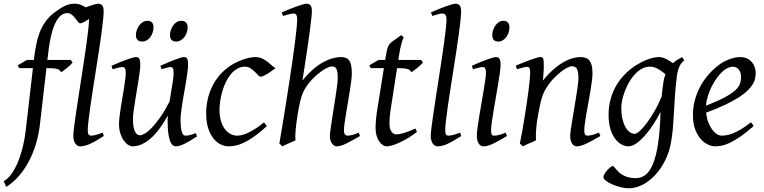

<svg xmlns="http://www.w3.org/2000/svg" viewBox="-69 -762 4085 1026"><path d="M440.9 -685.1Q430.7 -677.7 418.9 -669.2Q407.2 -660.6 396 -653.6Q384.8 -646.5 375.2 -641.8Q365.7 -637.2 359.9 -637.2Q353.5 -637.2 347.2 -645.8Q340.8 -654.3 333 -664.6Q325.2 -674.8 314.9 -683.3Q304.7 -691.9 291 -691.9Q272.5 -691.9 258.3 -680.9Q244.1 -669.9 233.4 -651.6Q222.7 -633.3 214.8 -609.6Q207 -585.9 201.7 -560.5Q196.3 -535.2 192.6 -510.3Q189 -485.4 187 -464.8L184.1 -441.9H309.1L318.8 -428.2Q314 -421.4 305.7 -413.3Q297.4 -405.3 288.1 -397.9Q278.8 -390.6 270.3 -384.5Q261.7 -378.4 256.8 -376Q254.4 -382.8 249.3 -387Q244.1 -391.1 235.4 -393.6Q226.6 -396 213.4 -397Q200.2 -397.9 182.1 -397.9H179.2L144 -94.2Q137.7 -40.5 122.3 9.5Q106.9 59.6 83.7 102.8Q60.5 146 30.3 180.4Q0 214.8 -36.1 236.8L-48.8 206.1Q-24.4 192.4 -4.6 163.1Q15.1 133.8 30 95.7Q44.9 57.6 54.7 14.9Q64.5 -27.8 68.8 -67.9L106.9 -397.9H33.2L25.9 -413.1L75.2 -441.9H111.8Q116.7 -481 123.3 -517.1Q129.9 -553.2 141.8 -585.4Q153.8 -617.7 173.6 -645.8Q193.4 -673.8 224.1 -696.8Q237.3 -706.1 249.5 -714.4Q261.7 -722.7 274.4 -729Q287.1 -735.4 300.5 -738.8Q314 -742.2 329.1 -742.2Q350.6 -742.2 367.9 -734.1Q385.3 -726.1 398.9 -716.1Q412.6 -706.1 423.1 -696.8Q433.6 -687.5 440.9 -685.1Z M485.8 -35.2Q461.9 -20 443.6 -9.5Q425.3 1 410.4 7.6Q395.5 14.2 382.8 17.1Q370.1 20 357.9 20Q344.2 20 333.5 5.4Q322.8 -9.3 322.8 -38.1Q322.8 -50.3 326.4 -79.6Q330.1 -108.9 335.9 -149.4Q341.8 -189.9 349.4 -238.5Q356.9 -287.1 364.7 -337.9Q372.6 -388.7 380.1 -438.5Q387.7 -488.3 393.6 -531.2Q399.4 -574.2 403.1 -607.2Q406.7 -640.1 406.7 -657.2Q406.7 -668.5 404.5 -675Q402.3 -681.6 398.9 -684.8Q395.5 -688 390.9 -689Q386.2 -689.9 381.8 -689.9Q377.9 -689.9 369.4 -688Q360.8 -686 352.3 -683.3Q343.8 -680.7 331.1 -676.8L323.7 -695.8Q344.2 -705.1 365 -713.4Q385.7 -721.7 403.6 -728Q421.4 -734.4 435.1 -738.3Q448.7 -742.2 455.1 -742.2Q468.8 -742.2 476.8 -733.4Q484.9 -724.6 484.9 -702.1Q484.9 -683.1 481.2 -649.4Q477.5 -615.7 471.7 -572.5Q465.8 -529.3 458 -479.7Q450.2 -430.2 442.4 -379.4Q434.6 -328.6 426.8 -279.5Q418.9 -230.5 413.1 -188.5Q407.2 -146.5 403.6 -114.5Q399.9 -82.5 399.9 -65.9Q399.9 -49.3 404.5 -43.2Q409.2 -37.1 417 -37.1Q428.2 -37.1 443.1 -41Q458 -44.9 480 -53.2Z M983.9 -33.2Q944.3 -6.8 916.7 6.6Q889.2 20 870.6 20Q862.3 20 854.5 14.2Q846.7 8.3 840.3 -7.3Q834 -22.9 830.3 -50Q826.7 -77.1 826.7 -119.1Q826.7 -124.5 826.9 -131.1Q827.1 -137.7 827.6 -144.5Q807.6 -107.9 785.6 -77.6Q763.7 -47.4 739.7 -25.6Q715.8 -3.9 690.4 8.1Q665 20 638.7 20Q628.9 20 616.5 12.5Q604 4.9 593 -10.3Q582 -25.4 574.5 -47.9Q566.9 -70.3 566.9 -100.1Q566.9 -114.7 569.6 -137.2Q572.3 -159.7 576.2 -185.5Q580.1 -211.4 585 -239.3Q589.8 -267.1 593.8 -292.5Q597.7 -317.9 600.3 -338.4Q603 -358.9 603 -371.1Q603 -382.3 601.6 -388.9Q600.1 -395.5 597.4 -398.7Q594.7 -401.9 591.1 -402.8Q587.4 -403.8 583 -403.8Q578.6 -403.8 570.3 -401.9Q562 -399.9 553.7 -397.7Q545.4 -395.5 532.7 -392.1L526.9 -410.2Q547.4 -419.4 568.1 -428Q588.9 -436.5 606.4 -442.9Q624 -449.2 637.5 -453.1Q650.9 -457 656.7 -457Q670.9 -457 675.8 -447.8Q680.7 -438.5 680.7 -416Q680.7 -401.9 677.7 -378.9Q674.8 -356 670.4 -328.6Q666 -301.3 661.1 -272Q656.2 -242.7 651.9 -215.3Q647.5 -188 644.5 -165Q641.6 -142.1 641.6 -127.9Q641.6 -81.1 651.6 -60.1Q661.6 -39.1 679.7 -39.1Q689.5 -39.1 705.6 -48.6Q721.7 -58.1 742.2 -79.3Q762.7 -100.6 786.9 -134.8Q811 -168.9 836.9 -218.8Q840.3 -241.2 844.2 -263.7Q848.1 -286.1 851.3 -306.2Q854.5 -326.2 856.7 -343Q858.9 -359.9 858.9 -371.1Q858.9 -382.3 857.7 -388.9Q856.4 -395.5 854 -398.7Q851.6 -401.9 848.4 -402.8Q845.2 -403.8 840.8 -403.8Q836.4 -403.8 828.9 -401.9Q821.3 -399.9 813.7 -397.7Q806.2 -395.5 794.9 -392.1L787.6 -410.2Q808.1 -419.4 828.1 -428Q848.1 -436.5 865 -442.9Q881.8 -449.2 894.5 -453.1Q907.2 -457 913.6 -457Q927.2 -457 931.6 -447.8Q936 -438.5 936 -416Q936 -401.9 933.1 -379.2Q930.2 -356.4 925.8 -329.3Q921.4 -302.2 916 -272.7Q910.6 -243.2 906.2 -215.6Q901.9 -188 898.9 -164.1Q896 -140.1 896 -124Q896 -79.6 902.3 -58.3Q908.7 -37.1 920.9 -37.1Q933.6 -37.1 946.5 -40.3Q959.5 -43.5 977.1 -50.8ZM751.5 -616.2Q751.5 -602.5 747.1 -589.1Q742.7 -575.7 734.9 -564.7Q727.1 -553.7 715.6 -546.9Q704.1 -540 690.4 -540Q674.8 -540 666 -548.8Q657.2 -557.6 657.2 -574.2Q657.2 -587.4 661.9 -600.8Q666.5 -614.3 674.6 -625.5Q682.6 -636.7 694.1 -643.8Q705.6 -650.9 719.2 -650.9Q734.4 -650.9 742.9 -641.8Q751.5 -632.8 751.5 -616.2ZM933.6 -616.2Q933.6 -602.5 929.2 -589.1Q924.8 -575.7 916.7 -564.7Q908.7 -553.7 897.2 -546.9Q885.7 -540 871.6 -540Q856.4 -540 847.9 -548.8Q839.4 -557.6 839.4 -574.2Q839.4 -587.4 843.8 -600.8Q848.1 -614.3 856 -625.5Q863.8 -636.7 875 -643.8Q886.2 -650.9 900.4 -650.9Q915.5 -650.9 924.6 -641.8Q933.6 -632.8 933.6 -616.2Z M1403.8 -397.9Q1393.6 -390.6 1382.1 -382.3Q1370.6 -374 1359.9 -367.4Q1349.1 -360.8 1339.6 -356.4Q1330.1 -352.1 1323.7 -352.1Q1318.4 -352.1 1310.5 -360.4Q1302.7 -368.7 1292.2 -378.9Q1281.7 -389.2 1268.6 -397.5Q1255.4 -405.8 1239.7 -405.8Q1217.8 -405.8 1199 -395Q1180.2 -384.3 1165 -366.2Q1149.9 -348.1 1138.4 -324.5Q1127 -300.8 1119.4 -275.1Q1111.8 -249.5 1107.9 -223.6Q1104 -197.8 1104 -174.8Q1104 -143.1 1111.1 -117.7Q1118.2 -92.3 1130.9 -74.5Q1143.6 -56.6 1161.1 -46.9Q1178.7 -37.1 1199.7 -37.1Q1208.5 -37.1 1222.2 -40Q1235.8 -43 1253.7 -51Q1271.5 -59.1 1293.5 -72.8Q1315.4 -86.4 1341.8 -107.9Q1345.7 -102.5 1350.1 -97.2Q1354.5 -91.8 1356.9 -87.9Q1318.8 -53.2 1288.6 -32Q1258.3 -10.7 1233.6 0.7Q1209 12.2 1189.2 16.1Q1169.4 20 1151.9 20Q1135.3 20 1114.7 11.7Q1094.2 3.4 1075.9 -17.1Q1057.6 -37.6 1045.2 -71.8Q1032.7 -106 1032.7 -157.2Q1032.7 -189.9 1039.6 -224.9Q1046.4 -259.8 1061.8 -293.2Q1077.1 -326.7 1101.8 -356.9Q1126.5 -387.2 1162.6 -411.1Q1176.3 -419.9 1192.9 -428.2Q1209.5 -436.5 1227.3 -442.9Q1245.1 -449.2 1262.5 -453.1Q1279.8 -457 1294.9 -457Q1316.4 -457 1333.3 -448.7Q1350.1 -440.4 1363.3 -429.9Q1376.5 -419.4 1386.5 -409.9Q1396.5 -400.4 1403.8 -397.9Z M1855 -35.2Q1809.6 -8.8 1780 5.6Q1750.5 20 1730 20Q1715.8 20 1704.8 4.6Q1693.8 -10.7 1693.8 -37.1Q1693.8 -45.9 1697 -68.6Q1700.2 -91.3 1704.8 -121.6Q1709.5 -151.9 1714.8 -186Q1720.2 -220.2 1724.9 -251Q1729.5 -281.7 1732.7 -306.2Q1735.8 -330.6 1735.8 -341.8Q1735.8 -360.4 1734.4 -372.8Q1732.9 -385.3 1729.2 -393.1Q1725.6 -400.9 1719 -404.1Q1712.4 -407.2 1701.7 -407.2Q1695.3 -407.2 1679.2 -399.7Q1663.1 -392.1 1642.3 -376.7Q1621.6 -361.3 1599.4 -338.4Q1577.1 -315.4 1558.6 -284.2Q1545.4 -260.7 1536.6 -225.8Q1527.8 -190.9 1521 -147Q1516.6 -120.1 1514.2 -99.6Q1511.7 -79.1 1510.5 -63.2Q1509.3 -47.4 1509 -34.9Q1508.8 -22.5 1509.8 -12.2Q1503.4 -8.8 1493.9 -4.6Q1484.4 -0.5 1474.4 3.9Q1464.4 8.3 1455.1 12.5Q1445.8 16.6 1439.9 20L1423.8 4.9Q1428.2 -21.5 1434.8 -60.3Q1441.4 -99.1 1449 -145.8Q1456.5 -192.4 1464.6 -244.1Q1472.7 -295.9 1480.5 -347.4Q1488.3 -398.9 1495.4 -448Q1502.4 -497.1 1507.6 -538.3Q1512.7 -579.6 1515.9 -610.6Q1519 -641.6 1519 -657.2Q1519 -668.5 1517.3 -675Q1515.6 -681.6 1512.9 -684.8Q1510.3 -688 1506.6 -689Q1502.9 -689.9 1499 -689.9Q1494.6 -689.9 1485.1 -688Q1475.6 -686 1466.3 -683.3Q1457 -680.7 1442.9 -676.8L1437 -695.8Q1457.5 -705.1 1478.3 -713.4Q1499 -721.7 1517.1 -728Q1535.2 -734.4 1548.8 -738.3Q1562.5 -742.2 1568.8 -742.2Q1582.5 -742.2 1590.1 -733.4Q1597.7 -724.6 1597.7 -702.1Q1597.7 -690.4 1594.7 -663.3Q1591.8 -636.2 1587.2 -601.1Q1582.5 -565.9 1576.7 -525.9Q1570.8 -485.8 1565.2 -448.5Q1559.6 -411.1 1554.7 -379.9Q1549.8 -348.6 1546.9 -331.1Q1575.2 -366.2 1603 -390.4Q1630.9 -414.6 1657.2 -429.2Q1683.6 -443.8 1707.8 -450.4Q1731.9 -457 1753.9 -457Q1784.7 -457 1797.9 -437.7Q1811 -418.5 1811 -371.1Q1811 -354 1807.9 -328.6Q1804.7 -303.2 1800 -273.9Q1795.4 -244.6 1790 -213.4Q1784.7 -182.1 1780 -154.1Q1775.4 -126 1772.2 -102.8Q1769 -79.6 1769 -65.9Q1769 -49.3 1774.9 -43.2Q1780.8 -37.1 1786.6 -37.1Q1800.3 -37.1 1814.9 -41.3Q1829.6 -45.4 1847.7 -53.2Z M2159.2 -57.1Q2135.3 -38.6 2111.3 -24.2Q2087.4 -9.8 2065.9 0Q2044.4 9.8 2027.1 14.9Q2009.8 20 1999 20Q1986.8 20 1975.8 12.7Q1964.8 5.4 1956.3 -7.6Q1947.8 -20.5 1942.9 -38.6Q1938 -56.6 1938 -78.1Q1938 -87.4 1938.5 -96.7Q1939 -106 1939.7 -116Q1940.4 -126 1941.7 -137.2Q1942.9 -148.4 1944.8 -162.1L1982.4 -397.9H1912.1L1904.8 -413.1L1954.1 -441.9H1989.3L1992.2 -459Q1995.1 -479 1998.3 -492.2Q2001.5 -505.4 2005.6 -514.2Q2009.8 -522.9 2014.6 -528.6Q2019.5 -534.2 2025.9 -539.1L2075.2 -574.2L2088.9 -562Q2085 -556.2 2081.5 -546.4Q2078.1 -536.6 2073.5 -518.6Q2068.8 -500.5 2064 -470.2L2059.6 -441.9H2181.2L2190.9 -428.2Q2186 -421.4 2177.5 -413.3Q2168.9 -405.3 2159.7 -397.9Q2150.4 -390.6 2141.8 -384.5Q2133.3 -378.4 2128.9 -376Q2126 -382.8 2120.8 -387Q2115.7 -391.1 2106.9 -393.6Q2098.1 -396 2085.2 -397Q2072.3 -397.9 2054.2 -397.9H2052.7L2018.1 -173.8Q2016.6 -164.6 2015.4 -154.1Q2014.2 -143.6 2013.4 -134Q2012.7 -124.5 2012.5 -116.2Q2012.2 -107.9 2012.2 -103Q2012.2 -72.8 2023.2 -58.3Q2034.2 -43.9 2047.9 -43.9Q2064.9 -43.9 2089.6 -51.3Q2114.3 -58.6 2150.9 -75.2Z M2396 -35.2Q2372.1 -20 2353.8 -9.5Q2335.4 1 2320.6 7.6Q2305.7 14.2 2293 17.1Q2280.3 20 2268.1 20Q2254.4 20 2243.7 5.4Q2232.9 -9.3 2232.9 -38.1Q2232.9 -50.3 2236.6 -79.6Q2240.2 -108.9 2246.1 -149.4Q2252 -189.9 2259.5 -238.5Q2267.1 -287.1 2274.9 -337.9Q2282.7 -388.7 2290.3 -438.5Q2297.9 -488.3 2303.7 -531.2Q2309.6 -574.2 2313.2 -607.2Q2316.9 -640.1 2316.9 -657.2Q2316.9 -668.5 2314.7 -675Q2312.5 -681.6 2309.1 -684.8Q2305.7 -688 2301 -689Q2296.4 -689.9 2292 -689.9Q2288.1 -689.9 2279.5 -688Q2271 -686 2262.5 -683.3Q2253.9 -680.7 2241.2 -676.8L2233.9 -695.8Q2254.4 -705.1 2275.1 -713.4Q2295.9 -721.7 2313.7 -728Q2331.5 -734.4 2345.2 -738.3Q2358.9 -742.2 2365.2 -742.2Q2378.9 -742.2 2387 -733.4Q2395 -724.6 2395 -702.1Q2395 -683.1 2391.4 -649.4Q2387.7 -615.7 2381.8 -572.5Q2376 -529.3 2368.2 -479.7Q2360.4 -430.2 2352.5 -379.4Q2344.7 -328.6 2336.9 -279.5Q2329.1 -230.5 2323.2 -188.5Q2317.4 -146.5 2313.7 -114.5Q2310.1 -82.5 2310.1 -65.9Q2310.1 -49.3 2314.7 -43.2Q2319.3 -37.1 2327.1 -37.1Q2338.4 -37.1 2353.3 -41Q2368.2 -44.9 2390.1 -53.2Z M2653.3 -616.2Q2653.3 -602.5 2649.2 -589.1Q2645 -575.7 2637.2 -564.7Q2629.4 -553.7 2618.2 -546.9Q2606.9 -540 2593.3 -540Q2578.1 -540 2569.8 -548.8Q2561.5 -557.6 2561.5 -574.2Q2561.5 -587.4 2565.9 -600.8Q2570.3 -614.3 2578.1 -625.5Q2585.9 -636.7 2596.9 -643.8Q2607.9 -650.9 2621.6 -650.9Q2636.7 -650.9 2645 -641.8Q2653.3 -632.8 2653.3 -616.2ZM2640.1 -35.2Q2617.2 -21.5 2598.9 -11.2Q2580.6 -1 2565.4 6.1Q2550.3 13.2 2538.1 16.6Q2525.9 20 2515.1 20Q2498.5 20 2488.8 4.6Q2479 -10.7 2479 -37.1Q2479 -51.8 2482.7 -78.9Q2486.3 -106 2491.7 -138.9Q2497.1 -171.9 2503.4 -207.8Q2509.8 -243.7 2515.1 -276.1Q2520.5 -308.6 2524.2 -333.7Q2527.8 -358.9 2527.8 -371.1Q2527.8 -382.3 2526.4 -388.9Q2524.9 -395.5 2522.5 -398.7Q2520 -401.9 2516.1 -402.8Q2512.2 -403.8 2507.8 -403.8Q2503.9 -403.8 2495.6 -401.9Q2487.3 -399.9 2479.2 -397.7Q2471.2 -395.5 2459 -392.1L2452.1 -410.2Q2472.7 -419.4 2492.9 -428Q2513.2 -436.5 2530.8 -442.9Q2548.3 -449.2 2561.5 -453.1Q2574.7 -457 2581.1 -457Q2594.7 -457 2600.3 -447.8Q2606 -438.5 2606 -416Q2606 -401.9 2602.3 -374.3Q2598.6 -346.7 2592.8 -312.5Q2586.9 -278.3 2580.6 -241Q2574.2 -203.6 2568.4 -169.4Q2562.5 -135.3 2558.8 -107.7Q2555.2 -80.1 2555.2 -65.9Q2555.2 -50.8 2558.3 -43.9Q2561.5 -37.1 2569.8 -37.1Q2585 -37.1 2598.9 -41Q2612.8 -44.9 2632.8 -53.2Z M3139.2 -35.2Q3094.7 -8.8 3063.7 5.6Q3032.7 20 3014.2 20Q2997.1 20 2987.5 4.6Q2978 -10.7 2978 -37.1Q2978 -45.9 2981.2 -68.6Q2984.4 -91.3 2989.3 -121.6Q2994.1 -151.9 3000 -186Q3005.9 -220.2 3010.7 -251Q3015.6 -281.7 3018.8 -306.2Q3022 -330.6 3022 -341.8Q3022 -378.9 3014.2 -393.6Q3006.3 -408.2 2984.9 -408.2Q2978.5 -408.2 2962.6 -400.4Q2946.8 -392.6 2926.8 -377Q2906.7 -361.3 2885 -337.9Q2863.3 -314.5 2845.2 -283.2Q2831.5 -259.8 2823 -227.1Q2814.5 -194.3 2806.2 -147Q2798.3 -103.5 2796.1 -72.3Q2793.9 -41 2794.9 -12.2Q2788.6 -8.8 2779.1 -4.6Q2769.5 -0.5 2759.5 3.9Q2749.5 8.3 2740.2 12.5Q2731 16.6 2725.1 20L2709 4.9Q2715.8 -27.3 2722.4 -64.9Q2729 -102.5 2735.1 -140.4Q2741.2 -178.2 2746.6 -215.1Q2752 -252 2755.9 -283Q2759.8 -314 2762 -337.2Q2764.2 -360.4 2764.2 -372.1Q2764.2 -383.3 2762.9 -389.9Q2761.7 -396.5 2759.5 -399.7Q2757.3 -402.8 2753.9 -403.8Q2750.5 -404.8 2746.1 -404.8Q2741.7 -404.8 2733.2 -402.8Q2724.6 -400.9 2715.8 -398.4Q2707 -396 2693.8 -392.1L2687 -411.1Q2707.5 -419.9 2728.3 -428.2Q2749 -436.5 2767.1 -442.9Q2785.2 -449.2 2798.6 -453.1Q2812 -457 2817.9 -457Q2824.7 -457 2828.6 -454.8Q2832.5 -452.6 2834.2 -446.8Q2835.9 -440.9 2836.4 -430.2Q2836.9 -419.4 2836.9 -401.9Q2836.9 -396.5 2836.4 -387.2Q2835.9 -377.9 2835.2 -367.4Q2834.5 -356.9 2833.5 -346.9Q2832.5 -336.9 2832 -331.1Q2858.4 -364.3 2885.3 -388.2Q2912.1 -412.1 2938 -427.5Q2963.9 -442.9 2988 -450Q3012.2 -457 3034.2 -457Q3049.3 -457 3061.3 -452.6Q3073.2 -448.2 3081.1 -438.2Q3088.9 -428.2 3093 -411.9Q3097.2 -395.5 3097.2 -372.1Q3097.2 -355 3094 -329.6Q3090.8 -304.2 3085.9 -274.7Q3081.1 -245.1 3075.2 -213.9Q3069.3 -182.6 3064.5 -154.3Q3059.6 -126 3056.4 -102.8Q3053.2 -79.6 3053.2 -65.9Q3053.2 -49.3 3057.6 -43.2Q3062 -37.1 3070.8 -37.1Q3082 -37.1 3096.7 -41Q3111.3 -44.9 3131.8 -53.2Z M3323.2 -46.9Q3333.5 -46.9 3351.1 -63.2Q3368.7 -79.6 3388.9 -106.9Q3409.2 -134.3 3429.9 -170.4Q3450.7 -206.5 3466.8 -246.1Q3468.8 -264.6 3470.9 -284.9Q3473.1 -305.2 3477.1 -328.1Q3478.5 -338.4 3481.2 -347.7Q3483.9 -356.9 3487.3 -365.2Q3480 -371.1 3471.2 -377.9Q3462.4 -384.8 3451.9 -391.1Q3441.4 -397.5 3429.2 -401.6Q3417 -405.8 3403.3 -405.8Q3380.9 -405.8 3360.8 -394.8Q3340.8 -383.8 3324 -365.7Q3307.1 -347.7 3293.7 -324.5Q3280.3 -301.3 3270.8 -276.6Q3261.2 -252 3256.1 -228Q3251 -204.1 3251 -185.1Q3251 -153.3 3256.8 -127.9Q3262.7 -102.5 3272.5 -84.5Q3282.2 -66.4 3295.4 -56.6Q3308.6 -46.9 3323.2 -46.9ZM3587.4 -439.9Q3570.8 -426.3 3561.3 -406.2Q3551.8 -386.2 3547.4 -351.1Q3540.5 -293 3537.4 -245.1Q3534.2 -197.3 3532 -155.5Q3529.8 -113.8 3526.6 -75.9Q3523.4 -38.1 3516.6 -0.5Q3507.8 50.3 3485.6 94.7Q3463.4 139.2 3432.9 172.4Q3402.3 205.6 3365.5 224.9Q3328.6 244.1 3290.5 244.1Q3270 244.1 3246.3 238Q3222.7 231.9 3202.6 223.1Q3182.6 214.4 3169.2 204.1Q3155.8 193.8 3155.8 185.1Q3155.8 176.8 3162.1 166.3Q3168.5 155.8 3176.8 146.7Q3185.1 137.7 3193.1 131.3Q3201.2 125 3204.6 125Q3208.5 125 3212.6 129.9Q3216.8 134.8 3222.9 141.8Q3229 148.9 3237.5 157.5Q3246.1 166 3258.3 173.1Q3270.5 180.2 3287.6 185.1Q3304.7 189.9 3327.6 189.9Q3375 189.9 3402.8 147.5Q3430.7 105 3444.8 23.4Q3449.2 -3.9 3451.9 -28.1Q3454.6 -52.2 3456.3 -75Q3458 -97.7 3459 -119.4Q3460 -141.1 3460.9 -164.1Q3445.3 -133.3 3424.6 -100.8Q3403.8 -68.4 3380.6 -41.5Q3357.4 -14.6 3333.5 2.7Q3309.6 20 3288.1 20Q3272 20 3253.7 10.7Q3235.4 1.5 3219.5 -18.8Q3203.6 -39.1 3193.4 -71Q3183.1 -103 3183.1 -148.9Q3183.1 -187.5 3191.9 -224.4Q3200.7 -261.2 3218.5 -294.7Q3236.3 -328.1 3263.2 -357.7Q3290 -387.2 3326.2 -411.1Q3339.8 -419.9 3355.5 -428.2Q3371.1 -436.5 3387.7 -442.9Q3404.3 -449.2 3420.7 -453.1Q3437 -457 3452.1 -457Q3462.9 -457 3473.1 -453.9Q3483.4 -450.7 3492.9 -445.8Q3502.4 -440.9 3511 -435.1Q3519.5 -429.2 3527.3 -424.3Q3538.6 -435.1 3551 -442.9Q3563.5 -450.7 3576.2 -457Z M3793.9 -381.8Q3777.8 -367.2 3762.5 -346.2Q3747.1 -325.2 3734.6 -300.8Q3722.2 -276.4 3713.9 -249.8Q3705.6 -223.1 3703.6 -197.3Q3767.6 -222.2 3804.9 -242.4Q3842.3 -262.7 3861.3 -280.8Q3880.4 -298.8 3885.7 -315.4Q3891.1 -332 3891.1 -349.1Q3891.1 -364.3 3887.2 -375.2Q3883.3 -386.2 3877 -392.8Q3870.6 -399.4 3862.5 -402.6Q3854.5 -405.8 3846.2 -405.8Q3838.4 -405.8 3823.2 -400.1Q3808.1 -394.5 3793.9 -381.8ZM3969.2 -371.1Q3969.2 -357.4 3966.1 -342.3Q3962.9 -327.1 3952.9 -311Q3942.9 -294.9 3925 -277.3Q3907.2 -259.8 3877.7 -241Q3848.1 -222.2 3805.7 -201.9Q3763.2 -181.6 3704.1 -159.7Q3707 -132.3 3715.6 -109.9Q3724.1 -87.4 3735.6 -71.3Q3747.1 -55.2 3760.5 -46.1Q3773.9 -37.1 3787.1 -37.1Q3797.4 -37.1 3812 -39.3Q3826.7 -41.5 3845.9 -48.8Q3865.2 -56.2 3889.4 -70.3Q3913.6 -84.5 3942.9 -107.9Q3948.2 -105 3952.4 -98.4Q3956.5 -91.8 3958 -87.9Q3918 -53.2 3887.2 -32Q3856.4 -10.7 3832.3 0.7Q3808.1 12.2 3788.8 16.1Q3769.5 20 3752 20Q3735.8 20 3715.3 11Q3694.8 2 3676.8 -17.8Q3658.7 -37.6 3646.2 -69.6Q3633.8 -101.6 3633.8 -147.9Q3633.8 -186 3643.1 -222.9Q3652.3 -259.8 3669.7 -293.7Q3687 -327.6 3712.4 -357.9Q3737.8 -388.2 3770 -413.1Q3781.2 -421.9 3795.4 -429.9Q3809.6 -438 3825 -444.1Q3840.3 -450.2 3856.2 -453.6Q3872.1 -457 3887.2 -457Q3908.2 -457 3923.6 -449.5Q3939 -441.9 3949.2 -429.7Q3959.5 -417.5 3964.4 -402.1Q3969.2 -386.7 3969.2 -371.1Z"/></svg>

Font: Akkhara
Style: Italic
Weight: 400
Italic angle: -7°
Designer: J. Victor Gaultney
Version: Version 1.00 June 13, 2006, initial release